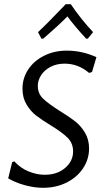

<svg xmlns="http://www.w3.org/2000/svg" viewBox="-20 -887 491 914"><path d="M439 -615 418 -544 404 -540Q352 -584 288 -584Q250 -584 221 -569Q192 -554 176 -529.5Q160 -505 160 -478Q160 -441 186 -416.5Q212 -392 266 -358Q310 -331 337.5 -309.5Q365 -288 384.5 -255.5Q404 -223 404 -180Q404 -129 375.5 -86Q347 -43 297 -18Q247 7 185 7Q144 7 99.5 -5Q55 -17 19 -38L38 -115L48 -119Q77 -87 116 -71Q155 -55 193 -55Q252 -55 290 -87.5Q328 -120 328 -166Q328 -205 302 -231Q276 -257 222 -290Q179 -316 152 -337Q125 -358 106 -390Q87 -422 87 -465Q87 -515 114.5 -556.5Q142 -598 190.5 -622Q239 -646 298 -646Q370 -646 439 -615ZM161 -734Q200 -770 293 -867H317Q366 -795 423 -734L398 -703H390Q332 -766 301 -809Q259 -766 186 -703H177Z"/></svg>

Font: Alegreya Sans SC
Style: Italic
Weight: 400
Italic angle: -7°
Designer: Juan Pablo del Peral
Foundry: Huerta Tipografica
Version: Version 2.008; ttfautohint (v1.6)